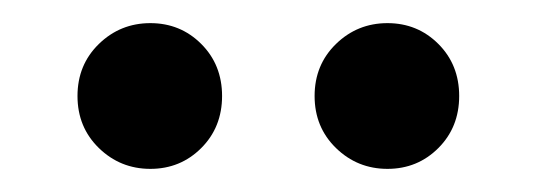

<svg xmlns="http://www.w3.org/2000/svg" viewBox="-20 -697 463 166"><path d="M47 -614Q47 -641 65.5 -659Q84 -677 110 -677Q136 -677 154 -659Q172 -641 172 -614Q172 -587 154 -569Q136 -551 110 -551Q84 -551 65.5 -569Q47 -587 47 -614ZM252 -614Q252 -641 270.5 -659Q289 -677 315 -677Q341 -677 359 -659Q377 -641 377 -614Q377 -587 359 -569Q341 -551 315 -551Q289 -551 270.5 -569Q252 -587 252 -614Z"/></svg>

Font: MaitreeSemiBold
Style: Regular
Weight: 600
Designer: CadsonDemak Team
Foundry: CadsonDemak
Version: Version 1.000